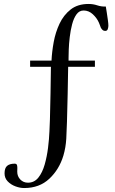

<svg xmlns="http://www.w3.org/2000/svg" viewBox="-20 -803 580 969"><path d="M527 -673Q527 -666 524 -656.5Q521 -647 511 -647Q503 -647 498 -651.5Q493 -656 489 -663Q486 -670 484 -676.5Q482 -683 479 -689Q469 -712 448.5 -731Q428 -750 402 -750Q380 -750 366 -730.5Q352 -711 344 -680.5Q336 -650 332 -616Q328 -582 327 -553.5Q326 -525 326 -510V-497H459V-466H324Q323 -397 321.5 -327.5Q320 -258 318 -189Q317 -147 314.5 -103Q312 -59 300 -18Q279 52 229 99Q179 146 102 146Q81 146 58 137.5Q35 129 19 112.5Q3 96 3 72Q3 45 16 34Q29 23 54 23Q64 23 66 31Q68 39 67.5 48.5Q67 58 67 63Q67 87 82.5 103Q98 119 121 119Q153 119 173.5 93.5Q194 68 205.5 27.5Q217 -13 222.5 -57.5Q228 -102 229.5 -140.5Q231 -179 232 -201Q234 -267 235 -333.5Q236 -400 237 -466H132V-497H240Q242 -541 251 -590.5Q260 -640 280.5 -683.5Q301 -727 336.5 -755Q372 -783 427 -783Q450 -783 471 -776Q492 -769 514 -770Q516 -758 519 -739Q522 -720 524.5 -701.5Q527 -683 527 -673Z"/></svg>

Font: Kaisei HarunoUmi
Style: Regular
Weight: 400
Designer: Font-Kai, 金井和夫
Foundry: KAZUO KANAI
Version: Version 5.003